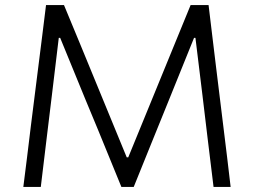

<svg xmlns="http://www.w3.org/2000/svg" viewBox="-20 -733 996 753"><path d="M71.5 0Q79 -58.5 86 -115.2Q93 -172 101 -238.5L130.5 -473Q139 -538.5 145.8 -594.5Q152.5 -650.5 160.5 -713H231Q264.5 -633 295.2 -558Q326 -483 356.5 -409L477 -116H483L603 -409Q633.5 -483.5 664 -558Q694.5 -632.5 727.5 -713H798Q805.5 -651.5 812.2 -595.2Q819 -539 827 -473L856 -236.5Q864 -171.5 870.8 -115.8Q877.5 -60 884.5 0H817.5Q805 -100.5 794.2 -190.8Q783.5 -281 774 -359.5L746.5 -584.5H741L643 -342Q607 -253.5 571.2 -165Q535.5 -76.5 504.5 0H456Q436.5 -48 413 -105.2Q389.5 -162.5 364.8 -223Q340 -283.5 316 -340.5L216 -584.5H210.5L183.5 -359.5Q174 -281.5 163 -190.8Q152 -100 140 0Z"/></svg>

Font: Commissioner Thin Light
Style: Regular
Weight: 300
Version: Version 1.000